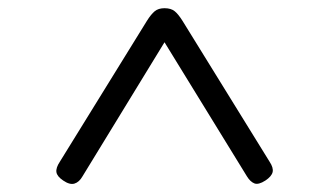

<svg xmlns="http://www.w3.org/2000/svg" viewBox="-20 -1168 803 468"><path d="M126 -774 338 -1117Q348 -1133 357 -1140.5Q366 -1148 381 -1148Q397 -1148 406 -1140.5Q415 -1133 425 -1117L637 -774Q647 -759 644.5 -748.5Q642 -738 627 -728Q610 -717 600 -721Q590 -725 582 -738L381 -1065L181 -738Q173 -724 161.5 -720.5Q150 -717 134 -728Q119 -738 117.5 -748.5Q116 -759 126 -774Z"/></svg>

Font: Playwrite CL Light
Style: Regular
Weight: 300
Designer: Veronika Burian, José Scaglione
Foundry: TypeTogether
Version: Version 1.002